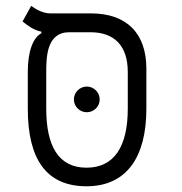

<svg xmlns="http://www.w3.org/2000/svg" viewBox="-20 -632 626 661"><path d="M277.8 9.3C416 9.3 483.9 -91.3 483.9 -257.3V-395.5C483.9 -517.6 416 -585.9 293 -585.9H153.3C126.5 -585.9 102.1 -601.1 87.4 -611.8L57.6 -558.1C74.7 -544.9 93.8 -528.8 122.6 -522.9V-517.6C94.2 -502.9 75.7 -456.5 75.7 -384.3V-257.3C75.7 -84 139.6 9.3 277.8 9.3ZM277.8 -54.7C181.2 -54.7 139.2 -129.4 139.2 -257.8V-382.8C139.2 -436 140.6 -521 218.3 -521H291.5C372.1 -521 419.9 -476.1 419.9 -384.3V-257.8C419.9 -129.4 374.5 -54.7 277.8 -54.7ZM278.8 -245.6C303.2 -245.6 323.2 -265.1 323.2 -289.6C323.2 -314 303.2 -334 278.8 -334C254.4 -334 234.4 -314 234.4 -289.6C234.4 -265.1 254.4 -245.6 278.8 -245.6Z"/></svg>

Font: Cascadia Mono NF Light
Style: Regular
Weight: 300
Monospace: yes
Designer: Aaron Bell
Foundry: Saja Typeworks
Version: Version 2404.023